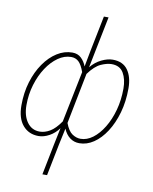

<svg xmlns="http://www.w3.org/2000/svg" viewBox="-100 -797 869 1094"><g transform="rotate(10 334.5 -250.0)"><path d="M222 223 258 42 278 -54Q256 -23 224 -5.5Q192 12 162 12Q105 12 70.5 -28.5Q36 -69 36 -144Q36 -217 55 -279.5Q74 -342 107 -389.5Q140 -437 182 -463.5Q224 -490 270 -490Q302 -490 322 -470.5Q342 -451 352 -424L370 -519L411 -723H438L397 -519L378 -424Q404 -456 439 -473Q474 -490 504 -490Q563 -490 591.5 -450Q620 -410 620 -344Q620 -268 601.5 -203Q583 -138 551.5 -89.5Q520 -41 480.5 -14.5Q441 12 398 12Q367 12 343.5 -5.5Q320 -23 306 -56L285 42L249 223ZM164 -14Q193 -14 223 -31.5Q253 -49 284 -94L344 -390Q329 -431 311.5 -447.5Q294 -464 268 -464Q229 -464 192.5 -438.5Q156 -413 127 -369Q98 -325 81 -268.5Q64 -212 64 -150Q64 -89 91 -51.5Q118 -14 164 -14ZM400 -14Q437 -14 471 -39.5Q505 -65 532.5 -110Q560 -155 576 -213.5Q592 -272 592 -338Q592 -392 571 -428Q550 -464 502 -464Q475 -464 440.5 -448.5Q406 -433 370 -384L312 -90Q329 -45 352.5 -29.5Q376 -14 400 -14Z"/></g></svg>

Font: Source Sans 3
Style: Italic
Weight: 200
Italic angle: -11°
Designer: Paul D. Hunt
Foundry: Adobe
Version: Version 3.046;hotconv 1.0.118;makeotfexe 2.5.65603